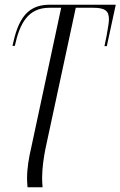

<svg xmlns="http://www.w3.org/2000/svg" viewBox="-20 -556 512 816"><path d="M97 240H161C160 229 159 215 159 201C159 157 166 113 173 77L302 -523H376C426 -523 443 -510 443 -474C443 -459 438 -433 433 -404L424 -360H434L472 -536H193C114 -536 64 -499 37 -378L33 -361H43C64 -458 100 -523 190 -523H240L113 70C103 113 95 157 95 202C95 213 96 227 97 240Z"/></svg>

Font: Noto Serif Display SemiCondensed Light
Style: Italic
Weight: 300
Width: 4
Italic angle: -12°
Designer: Monotype Design Team
Foundry: Monotype Imaging Inc.
Version: Version 2.009